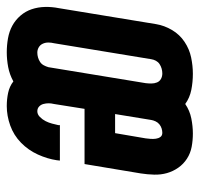

<svg xmlns="http://www.w3.org/2000/svg" viewBox="-44 -536 576 553"><g transform="rotate(90 243.5 -260.0)"><path d="M118 8Q98 8 78 4.5Q58 1 41.5 -8Q25 -17 12.5 -31.5Q0 -46 -6 -64Q-12 -82 -12.5 -102Q-13 -122 -9 -142L37 -422Q41 -446 54 -468Q67 -490 88 -504Q109 -518 133 -523Q157 -528 180 -528Q204 -528 226.5 -523.5Q249 -519 267 -506Q286 -519 308.5 -523.5Q331 -528 352 -528Q372 -528 390.5 -524.5Q409 -521 424.5 -511Q440 -501 450.5 -486Q461 -471 466 -453.5Q471 -436 470.5 -416.5Q470 -397 467 -378L440 -216H281L267 -128Q265 -120 265 -112.5Q265 -105 267 -97.5Q269 -90 274.5 -85Q280 -80 288 -80Q297 -80 304.5 -87.5Q312 -95 316.5 -104Q321 -113 323.5 -122.5Q326 -132 328 -141Q328 -142 328 -143Q328 -144 328 -145H430Q430 -143 429.5 -140.5Q429 -138 429 -136Q425 -109 412.5 -81.5Q400 -54 378.5 -33Q357 -12 329 -2Q301 8 273 8Q253 8 234.5 4Q216 0 202 -11Q182 0 160.5 4Q139 8 118 8ZM296 -304H351L366 -392Q367 -399 367.5 -406.5Q368 -414 367 -421.5Q366 -429 362 -434.5Q358 -440 350 -440Q344 -440 337.5 -438Q331 -436 325.5 -431.5Q320 -427 317 -420.5Q314 -414 313 -408ZM119 -80Q126 -80 133 -82Q140 -84 146 -88Q152 -92 155.5 -98.5Q159 -105 161 -112L207 -392Q208 -400 208 -408.5Q208 -417 205 -424.5Q202 -432 195 -436Q188 -440 179 -440Q172 -440 165 -438Q158 -436 152 -432Q146 -428 142.5 -421.5Q139 -415 138 -408L92 -128Q90 -120 90 -111.5Q90 -103 93.5 -95.5Q97 -88 104 -84Q111 -80 119 -80Z"/></g></svg>

Font: Iosevka SS04 Oblique
Style: Bold
Weight: 700
Italic angle: -9°
Monospace: yes
Designer: Belleve Invis
Foundry: Belleve Invis
Version: Version 19.0.0; ttfautohint (v1.8.4)